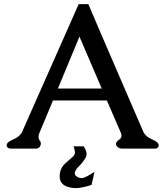

<svg xmlns="http://www.w3.org/2000/svg" viewBox="-20 -727 818 952"><path d="M395 -1.5Q409.2 20.5 409.2 35.6Q409.2 48.3 402.3 58.6Q389.2 80.1 373 95.7Q350.6 117.7 350.6 132.3Q350.6 141.6 360.8 148.4Q372.6 156.2 384.8 156.2Q401.9 156.2 448.7 124.5L434.1 189.5Q386.2 205.6 356 205.6H348.1Q278.3 200.2 275.9 151.4V147Q275.9 106.4 307.1 80.1Q326.2 64 343.3 47.9Q351.6 40.5 351.6 27.3Q351.6 19.5 344.7 -1.5ZM418 -706.5Q445.3 -642.1 481.2 -558.6Q517.1 -475.1 555.4 -386.7Q593.8 -298.3 629.6 -214.8Q665.5 -131.3 690.4 -74.2Q696.8 -58.6 715.3 -45.9Q725.6 -39.6 736.6 -34.7Q747.6 -29.8 755.4 -24.4Q762.7 -19 765.1 -13.7Q767.1 -10.3 767.1 -6.3Q767.1 -2.9 764.6 1.5Q760.7 9.8 748 9.8H583Q574.2 9.8 566.4 4.4Q558.1 -1.5 556.6 -6.8Q555.2 -9.3 555.2 -13.2Q555.2 -21.5 564 -28.8Q568.8 -33.2 574.2 -37.4Q579.6 -41.5 581.5 -47.4Q582.5 -50.3 582.5 -53.7Q582.5 -60.5 579.1 -68.8L509.8 -229H242.7Q228 -193.8 210.7 -152.1Q193.4 -110.4 175.8 -68.8Q171.9 -60.1 171.4 -53.2Q170.9 -50.3 170.9 -47.4Q170.9 -43.5 171.9 -40Q173.3 -35.2 176.5 -31.2Q179.7 -27.3 182.1 -20.5Q182.6 -15.6 182.6 -13.7Q182.6 -10.3 181.2 -7.3Q175.3 9.8 158.7 9.8H32.7Q20.5 9.8 13.7 -0.5Q13.7 -1.5 12.7 -3.4Q12.7 -7.3 14.2 -12.7Q19 -23.4 36.6 -31.2Q43.5 -34.7 51.8 -38.6Q60.1 -42.5 67.9 -47.9Q83.5 -59.1 90.3 -74.7L370.1 -706.5ZM484.4 -288.1 374 -545.4Q354.5 -498 323.5 -423.8Q292.5 -349.6 267.1 -288.1Z"/></svg>

Font: Caudex
Style: Bold
Weight: 700
Version: Version 1.01